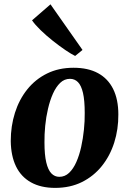

<svg xmlns="http://www.w3.org/2000/svg" viewBox="-20 -878 612 911"><path d="M329 -556.5Q398 -556.5 445.2 -530.8Q492.5 -505 517 -455.5Q541.5 -406 541.5 -335Q542 -264.5 522 -201.5Q502 -138.5 463.2 -90.2Q424.5 -42 368.8 -14.2Q313 13.5 241.5 13.5Q174 13.5 127 -12.8Q80 -39 56 -88.5Q32 -138 31 -208.5Q31 -280 51 -343Q71 -406 109.5 -454Q148 -502 203.2 -529.2Q258.5 -556.5 329 -556.5ZM312 -504Q285.5 -504 265.5 -484.8Q245.5 -465.5 231.2 -433.5Q217 -401.5 207.8 -362Q198.5 -322.5 194.5 -281Q190.5 -239.5 191 -202Q191 -143.5 199.5 -107.5Q208 -71.5 223.8 -55.2Q239.5 -39 261.5 -39Q288 -39 308 -58Q328 -77 342.2 -109.2Q356.5 -141.5 365.2 -181.2Q374 -221 378.2 -262.5Q382.5 -304 382 -342Q382 -401.5 373.8 -437Q365.5 -472.5 350 -488.2Q334.5 -504 312 -504ZM336.5 -612.5Q319 -621 290.5 -640.2Q262 -659.5 230.5 -684.5Q199 -709.5 172.5 -735.2Q146 -761 132 -781.5L219.5 -857.5L371.5 -641Z"/></svg>

Font: Merriweather 48pt ExtraBold
Style: Italic
Weight: 800
Italic angle: -7.8°
Version: Version 2.101